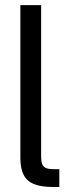

<svg xmlns="http://www.w3.org/2000/svg" viewBox="-20 -748 269 768"><path d="M193.4 0Q145 0 116.5 -11.5Q87.9 -22.9 74.7 -48.3Q61.5 -73.7 61.5 -116.2V-727.5H144.5V-125Q144.5 -102.5 148.9 -91.3Q153.3 -80.1 164.3 -75.7Q175.3 -71.3 197.3 -71.3H217.3V0Z"/></svg>

Font: Intratopia Thin
Style: Regular
Weight: 100
Designer: Rasmus Andersson
Foundry: rsms
Version: Version 3.000;Glyphs 3.2.3 (3260)